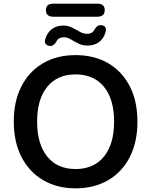

<svg xmlns="http://www.w3.org/2000/svg" viewBox="-20 -1015 822 1045"><path d="M391 10Q290 10 214 -35Q138 -80 96.5 -161.5Q55 -243 55 -353Q55 -464 96.5 -545Q138 -626 213.5 -670.5Q289 -715 391 -715Q494 -715 569.5 -670.5Q645 -626 686.5 -545Q728 -464 728 -353Q728 -242 686.5 -160.5Q645 -79 569 -34.5Q493 10 391 10ZM391 -95Q491 -95 546 -163Q601 -231 601 -353Q601 -475 546 -542.5Q491 -610 391 -610Q292 -610 237 -542.5Q182 -475 182 -353Q182 -231 237 -163Q292 -95 391 -95ZM270 -924Q230 -924 230 -960Q230 -995 270 -995H510Q550 -995 550 -960Q550 -924 510 -924ZM250 -765Q237 -766 229 -775.5Q221 -785 226 -801Q237 -838 262.5 -857Q288 -876 324 -876Q351 -876 373 -864.5Q395 -853 414.5 -842Q434 -831 453 -831Q485 -831 495 -856Q503 -867 510.5 -873Q518 -879 531 -878Q545 -877 552 -868Q559 -859 555 -842Q545 -805 519 -786Q493 -767 456 -767Q429 -767 407 -778Q385 -789 366 -800.5Q347 -812 328 -812Q296 -812 286 -787Q279 -777 271 -770.5Q263 -764 250 -765Z"/></svg>

Font: Chiron GoRound TC M
Style: Regular
Weight: 500
Designer: Ryoko NISHIZUKA 西塚涼子 (kana, bopomofo & ideographs); Paul D. Hunt (Latin, Greek & Cyrillic); Sandoll Communications 산돌커뮤니
Foundry: Adobe
Version: Version 1.000;hotconv 1.1.1;makeotfexe 2.6.0